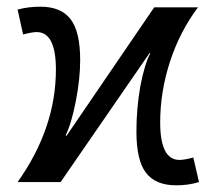

<svg xmlns="http://www.w3.org/2000/svg" viewBox="-20 -550 641 580"><path d="M434.1 -389.2 432.1 -390.1 163.1 0H33.2Q148.9 -163.1 148.9 -339.8Q148.9 -453.1 90.8 -453.1Q76.7 -453.1 49.8 -445.8L33.2 -521Q64.5 -529.8 102.1 -529.8Q164.1 -529.8 193.1 -492.2Q222.2 -454.6 222.2 -368.2Q222.2 -311.5 209 -244.1Q195.3 -174.8 178.2 -141.1L181.2 -140.1L445.8 -527.8H578.1Q523.4 -455.1 493.7 -364.3Q463.9 -273.4 463.9 -180.2Q463.9 -66.9 522 -66.9Q537.1 -66.9 564 -74.2L581.1 0Q549.8 9.8 512.2 9.8Q450.2 9.8 421.1 -27.8Q392.1 -65.4 392.1 -152.8Q392.1 -221.7 403.8 -289.1Q417 -357.4 434.1 -389.2Z"/></svg>

Font: Libra Sans Modern
Style: Regular
Weight: 400
Foundry: Stefan Peev, Context Ltd
Version: Version 1.000